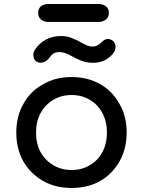

<svg xmlns="http://www.w3.org/2000/svg" viewBox="-20 -936 715 960"><path d="M337.9 3.9Q256.8 3.9 195.3 -31.2Q132.8 -67.4 96.7 -128.9Q61.5 -192.4 61.5 -273.4Q61.5 -355.5 97.7 -418Q132.8 -480.5 195.3 -514.6Q256.8 -550.8 337.9 -550.8Q418 -550.8 480.5 -515.6Q542 -480.5 577.1 -417Q613.3 -355.5 613.3 -273.4Q613.3 -192.4 578.1 -129.9Q543 -67.4 481.4 -31.2Q418.9 3.9 337.9 3.9ZM337.9 -85.9Q389.6 -85.9 429.7 -110.4Q469.7 -133.8 492.2 -175.8Q514.6 -217.8 514.6 -273.4Q514.6 -328.1 492.2 -370.1Q469.7 -413.1 429.7 -436.5Q389.6 -460.9 337.9 -460.9Q286.1 -460.9 246.1 -436.5Q206.1 -413.1 182.6 -370.1Q160.2 -328.1 160.2 -273.4Q160.2 -217.8 182.6 -175.8Q206.1 -133.8 246.1 -110.4Q286.1 -85.9 337.9 -85.9ZM445.3 -622.1Q411.1 -622.1 385.7 -632.8Q361.3 -642.6 342.8 -653.3Q321.3 -665 304.7 -670.9Q289.1 -675.8 277.3 -675.8Q262.7 -675.8 252 -670.9Q241.2 -666 228.5 -649.4Q216.8 -632.8 200.2 -626Q182.6 -618.2 164.1 -627Q150.4 -633.8 147.5 -653.3Q143.6 -671.9 155.3 -688.5Q177.7 -721.7 211.9 -739.3Q245.1 -755.9 284.2 -755.9Q316.4 -755.9 340.8 -745.1Q365.2 -735.4 381.8 -725.6Q405.3 -712.9 417 -708Q428.7 -703.1 442.4 -703.1Q455.1 -703.1 464.8 -708Q474.6 -712.9 482.4 -719.7Q496.1 -734.4 508.8 -739.3Q522.5 -745.1 541 -734.4Q555.7 -724.6 557.6 -705.1Q558.6 -684.6 545.9 -668.9Q507.8 -622.1 445.3 -622.1ZM221.7 -826.2Q200.2 -826.2 185.5 -837.9Q170.9 -849.6 170.9 -872.1Q170.9 -893.6 185.5 -905.3Q200.2 -916 221.7 -916Q305.7 -916 471.7 -916Q494.1 -916 508.8 -905.3Q524.4 -893.6 524.4 -872.1Q524.4 -849.6 508.8 -837.9Q494.1 -826.2 471.7 -826.2Q388.7 -826.2 221.7 -826.2Z"/></svg>

Font: Abed
Style: Bold
Weight: 700
Designer: Johan Aakerlund
Version: Version 3.105